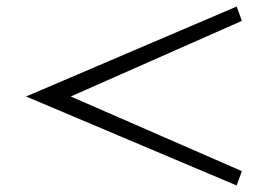

<svg xmlns="http://www.w3.org/2000/svg" viewBox="-20 -625 822 589"><path d="M60 -329 706 -605 722 -561 197 -329 722 -100 706 -56Z"/></svg>

Font: Tenor Sans
Style: Regular
Weight: 400
Designer: Denis Masharov
Foundry: Denis Masharov
Version: Version 1.1